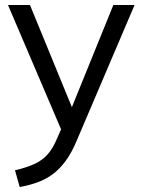

<svg xmlns="http://www.w3.org/2000/svg" viewBox="-20 -522 571 769"><path d="M59 227 40 160Q87 149 118.5 134.5Q150 120 171 96Q192 72 207 36L233 -23L231 11L12 -502H100L281 -61H255L434 -502H519L287 42Q267 90 243 122.5Q219 155 191.5 175.5Q164 196 131 208Q98 220 59 227Z"/></svg>

Font: Mulish ExtraLight
Style: Regular
Weight: 400
Version: Version 3.603